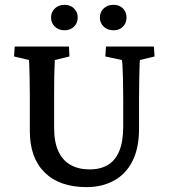

<svg xmlns="http://www.w3.org/2000/svg" viewBox="-20 -766 698 795"><path d="M41 -573.2H265.6L267.6 -532.2L207 -517.6Q207 -511.7 206.1 -495.6Q205.1 -479.5 204.6 -449.7Q204.1 -419.9 204.1 -371.1V-237.3Q204.1 -176.8 222.2 -138.7Q240.2 -100.6 273.4 -82.5Q306.6 -64.5 351.6 -64.5Q394.5 -64.5 425.8 -82.5Q457 -100.6 473.6 -140.1Q490.2 -179.7 490.2 -242.2V-353.5Q490.2 -400.4 489.3 -435.5Q488.3 -470.7 487.3 -491.7Q486.3 -512.7 484.4 -517.6L416 -532.2L418.9 -573.2H617.2L620.1 -532.2L559.6 -517.6Q558.6 -514.6 558.1 -496.6Q557.6 -478.5 556.6 -443.4Q555.7 -408.2 555.7 -353.5V-233.4Q555.7 -152.3 528.3 -98.6Q501 -44.9 451.7 -18.1Q402.3 8.8 338.9 8.8Q226.6 8.8 165 -51.8Q103.5 -112.3 103.5 -223.6V-371.1Q103.5 -420.9 102.5 -452.1Q101.6 -483.4 101.1 -499Q100.6 -514.6 99.6 -517.6L38.1 -532.2ZM247.1 -640.6Q222.7 -640.6 207 -655.8Q191.4 -670.9 191.4 -693.4Q191.4 -715.8 207 -731Q222.7 -746.1 247.1 -746.1Q271.5 -746.1 286.6 -731Q301.8 -715.8 301.8 -693.4Q301.8 -670.9 286.6 -655.8Q271.5 -640.6 247.1 -640.6ZM450.2 -640.6Q424.8 -640.6 409.2 -655.8Q393.6 -670.9 393.6 -693.4Q393.6 -715.8 409.2 -731Q424.8 -746.1 450.2 -746.1Q474.6 -746.1 489.3 -731Q503.9 -715.8 503.9 -693.4Q503.9 -670.9 489.3 -655.8Q474.6 -640.6 450.2 -640.6Z"/></svg>

Font: Crimson Pro ExtraLight Medium
Style: Regular
Weight: 500
Version: Version 1.002